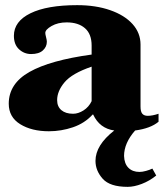

<svg xmlns="http://www.w3.org/2000/svg" viewBox="-20 -500 645 746"><path d="M505 7Q462 56 462 106Q463 136 479 152Q495 168 522 168Q533 168 547.5 164Q562 160 572 155L587 182Q561 203 531 214.5Q501 226 476 226Q407 226 379 194.5Q351 163 351 125Q351 64 424 7Q367 -1 342 -55H340Q309 -21 263.5 -5.5Q218 10 170 10Q103 10 58.5 -17.5Q14 -45 14 -97Q14 -175 94.5 -220.5Q175 -266 336 -288V-323Q336 -368 310 -390.5Q284 -413 239 -413Q205 -413 180.5 -399Q156 -385 156 -372Q156 -367 159 -355.5Q162 -344 162 -338Q162 -318 146.5 -304Q131 -290 101 -290Q74 -290 54 -308.5Q34 -327 34 -361Q34 -417 98.5 -448.5Q163 -480 280 -480Q352 -480 408 -460.5Q464 -441 495 -406.5Q526 -372 526 -327V-86Q526 -66 533 -58Q540 -50 554 -50Q572 -50 596 -58V-27Q565 -1 505 7ZM336 -241Q260 -215 231 -180.5Q202 -146 202 -111Q202 -86 218.5 -72Q235 -58 264 -58Q284 -58 304.5 -71Q325 -84 336 -107Z"/></svg>

Font: Taviraj ExtraBold
Style: Regular
Weight: 800
Designer: Katatrad Team
Foundry: CadsonDemak
Version: Version 1.001